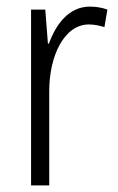

<svg xmlns="http://www.w3.org/2000/svg" viewBox="-20 -561 356 581"><path d="M252 -541C188 -541 149 -487 128 -429H125L117 -532H74V0H129V-282C128 -391 174 -487 249 -487C266 -487 283 -483 296 -479L305 -532C289 -538 270 -541 252 -541Z"/></svg>

Font: Noto Sans Thai Cond Light
Style: Regular
Weight: 300
Width: 3
Designer: Monotype Design Team
Foundry: Monotype Imaging Inc.
Version: Version 2.002